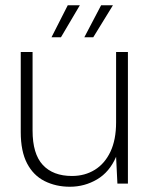

<svg xmlns="http://www.w3.org/2000/svg" viewBox="-20 -699 577 731"><path d="M246 12Q193 12 150 -9.5Q107 -31 83 -77Q59 -123 59 -196V-501H104V-202Q104 -113 143 -71Q182 -29 254 -29Q303 -29 341 -52.5Q379 -76 400.5 -121.5Q422 -167 422 -233V-501H467V0H427L422 -102Q397 -44 349.5 -16Q302 12 246 12ZM301 -557 365 -679H410L335 -557ZM176 -557 238 -679H284L212 -557Z"/></svg>

Font: DM Sans 18pt ExtraLight
Style: Regular
Weight: 250
Designer: Colophon Foundry, Jonny Pinhorn
Foundry: Colophon Foundry
Version: Version 4.004;gftools[0.9.30]